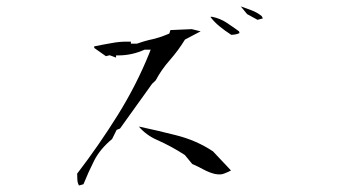

<svg xmlns="http://www.w3.org/2000/svg" viewBox="-20 -694 1040 593"><path d="M402.8 -559.1H384.3V-565.4Q378.9 -565.4 371.1 -565.4Q348.1 -565.4 325.2 -561Q296.9 -556.2 271 -550.8V-545.9L307.1 -520.5L318.8 -523.4L338.4 -516.1V-522.9H345.7Q387.2 -522.9 426.3 -540.5H445.3L441.4 -530.3Q401.9 -432.1 344 -339.1Q286.1 -246.1 218.3 -157.7Q218.3 -135.3 220.7 -128.4Q221.7 -125 224.1 -121.1L237.8 -125Q252.9 -162.6 270.5 -197.3Q288.6 -233.4 326.2 -264.6L340.3 -293L350.6 -296.9L449.7 -435.1L460.9 -445.8Q478.5 -479 504.9 -508.8Q530.3 -537.6 551.3 -571.8L599.6 -597.2L572.3 -604L506.3 -601.1L502.9 -590.3Q484.4 -582.5 471.9 -578.6Q459.5 -574.7 452.6 -573.2Q445.8 -571.8 440.9 -570.6Q436 -569.3 431.4 -568.1Q426.8 -566.9 421.9 -565.4Q412.6 -562.5 402.8 -559.1ZM644 -156.7Q650.9 -155.3 658.7 -155.3Q666.5 -155.3 672.9 -158.2Q684.6 -162.6 693.4 -167.5L637.7 -226.6Q586.4 -260.7 523.4 -276.4Q466.3 -291 408.7 -303.2Q431.6 -276.4 465.3 -261.7Q510.3 -241.7 550.8 -215.3L573.7 -187.5Q590.8 -180.2 608.2 -170.7Q625.5 -161.1 644 -156.7ZM630.4 -642.1V-641.1Q642.1 -625.5 658.7 -612.1Q675.3 -598.6 694.3 -586.4Q710 -586.9 719.7 -591.8L718.3 -597.2Q699.7 -610.8 679.7 -624Q659.7 -637.2 635.3 -642.1ZM743.2 -650.4 775.4 -632.8 792 -637.2 788.1 -644.5Q773.9 -655.8 756.3 -662.4Q738.8 -668.9 723.6 -674.3Z"/></svg>

Font: Bakudai
Style: ExtraLight
Weight: 200
Version: Version 1.48